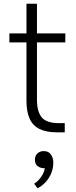

<svg xmlns="http://www.w3.org/2000/svg" viewBox="-20 -705 403 1023"><path d="M283 0Q227 0 191 -17.5Q155 -35 138 -72.5Q121 -110 121 -168V-479H30V-527H121V-685H177V-527H328V-479H177V-174Q177 -110 202.5 -79.5Q228 -49 294 -49H325V0ZM180 298 162 274Q175 266 186.5 253.5Q198 241 207 225Q216 209 219 191Q202 193 184 182.5Q166 172 166 146Q166 125 179.5 112.5Q193 100 213 100Q239 100 251.5 118.5Q264 137 264 161Q264 191 253 218Q242 245 223 265.5Q204 286 180 298Z"/></svg>

Font: Onest ExtraLight
Style: Regular
Weight: 250
Designer: Dmitri Voloshin, Andrey Kudryavtsev
Foundry: Dmitri Voloshin, Andrey Kudryavtsev
Version: Version 1.000;gftools[0.9.33]